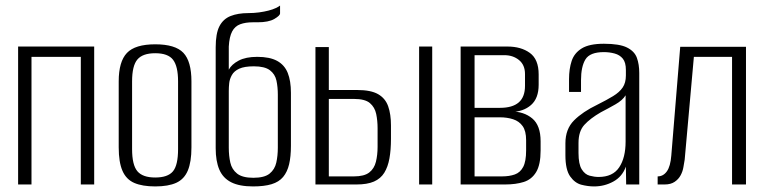

<svg xmlns="http://www.w3.org/2000/svg" viewBox="-20 -662 2741 689"><path d="M45 0V-495H318V0H270V-458H93V0Z M537 7Q491 7 462 -5.5Q433 -18 419.5 -49Q406 -80 406 -133V-370Q406 -441 435.5 -472Q465 -503 537 -503Q609 -503 638 -472.5Q667 -442 667 -370V-133Q667 -81 654 -50Q641 -19 612.5 -6Q584 7 537 7ZM537 -25Q582 -25 600.5 -47Q619 -69 619 -127V-370Q619 -424 601 -447.5Q583 -471 537 -471Q492 -471 473 -448.5Q454 -426 454 -370V-127Q454 -70 473 -47.5Q492 -25 537 -25Z M888 7Q839 7 809.5 -8Q780 -23 767 -53.5Q754 -84 754 -130V-492Q754 -542 767.5 -568Q781 -594 807.5 -604.5Q834 -615 871 -615Q891 -615 909.5 -617.5Q928 -620 943.5 -624Q959 -628 969.5 -633Q980 -638 985 -642V-614Q985 -606 964.5 -594Q944 -582 904 -582H887Q861 -582 842 -575Q823 -568 813 -549Q803 -530 801 -495V-412Q811 -431 836.5 -444.5Q862 -458 903 -458Q948 -458 974.5 -443.5Q1001 -429 1012.5 -400.5Q1024 -372 1024 -329V-139Q1024 -100 1017.5 -72.5Q1011 -45 996 -27Q981 -9 954.5 -1Q928 7 888 7ZM889 -24Q929 -24 947.5 -39Q966 -54 971.5 -78.5Q977 -103 977 -132V-322Q977 -350 972 -373Q967 -396 948.5 -410Q930 -424 891 -424Q857 -424 838.5 -415.5Q820 -407 812 -392.5Q804 -378 802.5 -363.5Q801 -349 801 -336V-132Q801 -103 806.5 -78.5Q812 -54 831 -39Q850 -24 889 -24Z M1112 0V-493H1160V-339H1262Q1311 -339 1337 -324Q1363 -309 1373 -280.5Q1383 -252 1383 -212V-164Q1383 -124 1377.5 -93.5Q1372 -63 1359 -42Q1346 -21 1322 -10.5Q1298 0 1259 0ZM1160 -29H1250Q1287 -29 1305 -43Q1323 -57 1329 -81.5Q1335 -106 1335 -135V-202Q1335 -229 1330 -253Q1325 -277 1307.5 -292Q1290 -307 1250 -307H1160ZM1484 0V-495H1531V0Z M1633 0V-495H1801Q1850 -495 1881.5 -472Q1913 -449 1913 -395V-358Q1913 -309 1885.5 -285Q1858 -261 1814 -260V-262Q1860 -262 1890 -237Q1920 -212 1920 -155V-122Q1920 -71 1904 -44.5Q1888 -18 1859.5 -9Q1831 0 1792 0ZM1683 -29H1781Q1808 -29 1827.5 -36Q1847 -43 1857.5 -63Q1868 -83 1868 -122V-159Q1868 -192 1855.5 -209.5Q1843 -227 1821.5 -234Q1800 -241 1774 -241H1683ZM1683 -275H1774Q1819 -275 1841.5 -294.5Q1864 -314 1864 -354V-396Q1864 -429 1842.5 -446.5Q1821 -464 1790 -464H1683Z M2112 7Q2090 7 2066.5 1Q2043 -5 2026 -29Q2009 -53 2009 -105V-148Q2009 -199 2040 -230Q2071 -261 2123 -286Q2157 -303 2180 -317Q2203 -331 2214.5 -348Q2226 -365 2226 -391V-411Q2226 -438 2215 -451.5Q2204 -465 2185.5 -470Q2167 -475 2147 -475Q2097 -475 2081 -449Q2065 -423 2065 -374V-332H2022V-378Q2022 -415 2031.5 -443.5Q2041 -472 2068 -488.5Q2095 -505 2147 -505Q2203 -505 2230 -491.5Q2257 -478 2265.5 -454.5Q2274 -431 2274 -400V0H2227L2226 -64Q2213 -28 2181 -10.5Q2149 7 2112 7ZM2128 -27Q2179 -27 2202 -61.5Q2225 -96 2225 -154V-320Q2214 -302 2188.5 -287.5Q2163 -273 2136 -259Q2098 -237 2077 -214Q2056 -191 2056 -149V-113Q2056 -73 2067.5 -54.5Q2079 -36 2096 -31.5Q2113 -27 2128 -27Z M2340 0V-29Q2360 -29 2373 -47Q2386 -65 2389 -104L2421 -494H2657V0H2607V-458H2470L2437 -89Q2435 -78 2432.5 -62.5Q2430 -47 2422.5 -33Q2415 -19 2401 -9.5Q2387 0 2365 0Z"/></svg>

Font: Alumni Sans Light
Style: Regular
Weight: 300
Version: Version 1.018